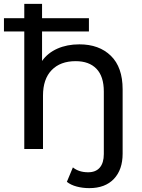

<svg xmlns="http://www.w3.org/2000/svg" viewBox="-30 -762 725 982"><path d="M-9.8 -601.1V-668.9H94.2V-742.2H185.1V-668.9H424.8V-601.1H185.1V-450.2Q213.9 -491.2 263.4 -513.2Q313 -535.2 376 -535.2Q477.1 -535.2 537.1 -476.6Q597.2 -418 597.2 -305.2V23.9Q597.2 106 552.5 153.1Q507.8 200.2 426.8 200.2Q392.6 200.2 362.3 192.1Q332 184.1 312 168L342.8 94.2Q373.5 119.1 420.9 119.1Q460 119.1 480.5 95Q501 70.8 501 25.9V-293.9Q501 -371.1 463.4 -410.2Q425.8 -449.2 356.9 -449.2Q278.8 -449.2 234.4 -403.6Q189.9 -357.9 189.9 -272.9V0H94.2V-601.1Z"/></svg>

Font: Montserrat Medium
Style: Regular
Weight: 500
Designer: Julieta Ulanovsky
Foundry: Julieta Ulanovsky
Version: Version 7.200